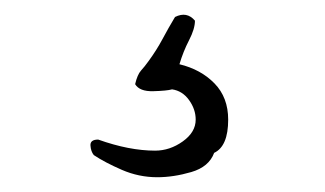

<svg xmlns="http://www.w3.org/2000/svg" viewBox="-20 -50 440 260"><path d="M289 112Q289 148 270 157Q263 176 239 183Q215 190 193 190Q168 190 145 180Q122 170 107 160Q103 155 102.5 147Q102 139 113 139Q155 154 190 154Q210 154 227.5 141.5Q245 129 245 112Q245 98 236 85.5Q227 73 213 71Q206 73 187.5 73.5Q169 74 163 64Q166 51 171 45.5Q176 40 181 33Q192 18 200 3Q208 -12 217 -27Q233 -35 244 -22Q244 -11 236 4.5Q228 20 223 37Q252 44 270.5 63Q289 82 289 112Z"/></svg>

Font: Yuji Boku
Style: Regular
Weight: 400
Designer: Kataoka Yuji
Foundry: Kinuta Font Factory
Version: Version 3.002